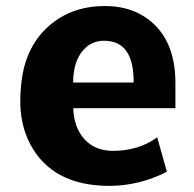

<svg xmlns="http://www.w3.org/2000/svg" viewBox="-20 -604 642 637"><path d="M423.3 -330.1Q424.8 -468.8 325.2 -468.8Q292 -468.8 268.1 -449.2Q222.7 -411.6 222.7 -330.1ZM501.5 -148.4 533.7 -34.2Q442.9 12.2 343.8 12.7Q153.3 12.7 80.1 -126Q45.4 -192.9 47.4 -276.4Q49.3 -359.9 70.8 -414.6Q92.3 -469.2 129.9 -506.3Q208 -584 328.1 -584Q400.9 -584 454.1 -551.8Q563 -485.4 562 -325.2V-245.1H223.1Q225.1 -180.7 260.7 -141.6Q296.4 -103 356.9 -103.5Q440.4 -104 501.5 -148.4Z"/></svg>

Font: Nobile-bold
Style: Bold
Weight: 700
Version: Version 1.000;PS 001.000;hotconv 1.0.38